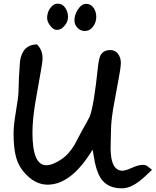

<svg xmlns="http://www.w3.org/2000/svg" viewBox="-20 -985 849 1047"><path d="M773 -25Q702 42 646 42Q578 42 542 3Q513 -28 498 -96Q496 -106 485 -169Q369 22 240 22Q180 22 130 -26Q83 -70 67 -130Q54 -180 54 -257Q54 -299 66 -372Q80 -453 81 -487Q81 -542 89 -651Q103 -742 181 -743Q212 -714 212 -668Q212 -645 202 -593Q188 -510 173 -428Q157 -333 157 -261Q157 -84 232 -84Q268 -84 319 -119Q355 -144 386 -195Q410 -240 434 -285Q447 -306 469 -349Q492 -406 515 -628Q520 -668 529 -685Q545 -712 581 -712Q609 -712 624 -691Q639 -670 639 -642Q639 -630 635.5 -605Q632 -580 605 -436Q585 -333 585 -266Q585 -252 584 -220.5Q583 -189 583 -172Q584 -146 587 -125Q599 -54 648 -54Q664 -54 699.5 -70Q735 -86 758 -86Q765 -86 778 -83L809 -59Q797 -48 773 -25ZM451 -964Q476 -964 492 -940Q505 -919 505 -892Q505 -864 487.5 -840Q470 -816 442 -816Q419 -816 402.5 -833.5Q386 -851 386 -874Q386 -904 404 -932Q424 -964 451 -964ZM295 -965Q321 -965 336 -942Q351 -919 351 -892Q351 -867 333 -846Q315 -822 290 -822Q270 -822 253 -846Q237 -867 237 -888Q237 -915 252 -938Q270 -965 295 -965Z"/></svg>

Font: Wortlaut AH
Style: SemiBold
Weight: 600
Designer: Andreas Höfeld
Foundry: Fontgrube AH
Version: Version 2.59